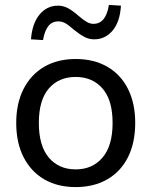

<svg xmlns="http://www.w3.org/2000/svg" viewBox="-20 -752 616 781"><path d="M288 9Q214 9 160 -22.5Q106 -54 76 -112.5Q46 -171 46 -252Q46 -332 76 -390.5Q106 -449 160 -480.5Q214 -512 288 -512Q362 -512 416.5 -480.5Q471 -449 500.5 -390.5Q530 -332 530 -252Q530 -171 500.5 -112.5Q471 -54 416.5 -22.5Q362 9 288 9ZM288 -63Q356 -63 397 -111Q438 -159 438 -252Q438 -345 397 -392Q356 -439 288 -439Q219 -439 178.5 -392Q138 -345 138 -252Q138 -159 178.5 -111Q219 -63 288 -63ZM155 -589 106 -592Q111 -657 141 -693Q171 -729 216 -729Q237 -729 256 -719Q275 -709 299 -688Q320 -670 333.5 -662.5Q347 -655 360 -655Q411 -655 423 -732L472 -729Q468 -663 438 -627.5Q408 -592 363 -592Q342 -592 323 -602Q304 -612 278 -633Q258 -651 245 -658Q232 -665 218 -665Q191 -665 176 -645Q161 -625 155 -589Z"/></svg>

Font: Mulish ExtraLight Medium
Style: Regular
Weight: 500
Version: Version 3.603